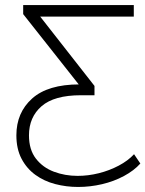

<svg xmlns="http://www.w3.org/2000/svg" viewBox="-20 -544 577 762"><path d="M290 198Q243 198 199 186.5Q155 175 120.5 150Q86 125 65.5 86Q45 47 45 -7Q45 -97 107.5 -153Q170 -209 295 -209H321L305 -193L72 -488V-524H511V-478H115L124 -498L355 -203V-166H301Q195 -166 145 -122.5Q95 -79 95 -7Q95 50 122.5 85.5Q150 121 194 137.5Q238 154 288 154Q330 154 372 143.5Q414 133 451 113.5Q488 94 512 68L537 105Q512 133 472 154.5Q432 176 385 187Q338 198 290 198Z"/></svg>

Font: Montserrat Thin Light
Style: Regular
Weight: 300
Version: Version 9.000